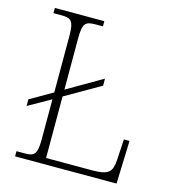

<svg xmlns="http://www.w3.org/2000/svg" viewBox="-107 -803 805 892"><g transform="rotate(15 295.5 -357.0)"><path d="M47 0H535L542 -207H515L509 -107C505 -49 491 -30 409 -30H188V-326L357 -423V-457L188 -359V-605C188 -679 201 -689 250 -689H285V-714H47V-689H85C132 -689 146 -679 146 -604V-334L38 -272V-240L146 -301V-109C146 -35 132 -25 86 -25H47Z"/></g></svg>

Font: Noto Serif Georgian ExtraLight
Style: Regular
Weight: 200
Designer: Monotype Design Team, Akaki Razmadze
Foundry: Google LLC
Version: Version 2.003